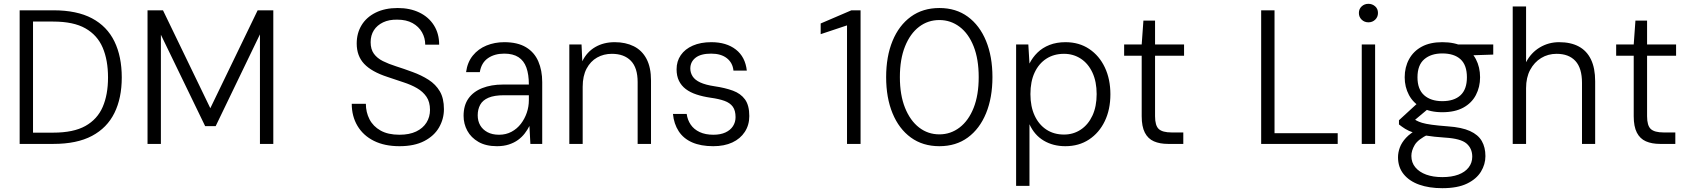

<svg xmlns="http://www.w3.org/2000/svg" viewBox="-20 -754 8845 1006"><path d="M83 0V-700H260Q383 -700 462 -658Q541 -616 579.5 -537Q618 -458 618 -348Q618 -240 579.5 -162Q541 -84 462 -42Q383 0 260 0ZM153 -59H259Q365 -59 427.5 -94Q490 -129 518 -193.5Q546 -258 546 -348Q546 -439 518 -504.5Q490 -570 427.5 -605.5Q365 -641 259 -641H153Z M753 0V-700H834L1082 -187L1330 -700H1412V0H1342V-574L1110 -93H1055L823 -572V0Z M2073 12Q1995 12 1939 -16Q1883 -44 1853 -94.5Q1823 -145 1823 -210H1897Q1897 -166 1916 -129Q1935 -92 1974 -70Q2013 -48 2073 -48Q2125 -48 2160.5 -65Q2196 -82 2214.5 -111.5Q2233 -141 2233 -178Q2233 -220 2214.5 -247Q2196 -274 2165 -292Q2134 -310 2093.5 -323Q2053 -336 2010 -351Q1927 -378 1888 -419.5Q1849 -461 1849 -526Q1849 -580 1874.5 -622Q1900 -664 1948.5 -688Q1997 -712 2064 -712Q2128 -712 2177 -688.5Q2226 -665 2253.5 -621.5Q2281 -578 2281 -520H2208Q2208 -555 2191 -585Q2174 -615 2141.5 -633Q2109 -651 2062 -651Q2019 -652 1987.5 -637Q1956 -622 1939 -595.5Q1922 -569 1922 -533Q1922 -496 1939 -472.5Q1956 -449 1986 -434Q2016 -419 2055.5 -406.5Q2095 -394 2141 -377Q2188 -360 2225.5 -336Q2263 -312 2284.5 -275.5Q2306 -239 2306 -182Q2306 -131 2280.5 -86.5Q2255 -42 2203 -15Q2151 12 2073 12Z M2584 12Q2526 12 2487 -10.5Q2448 -33 2428.5 -69Q2409 -105 2409 -147Q2409 -202 2434.5 -238Q2460 -274 2507 -292.5Q2554 -311 2615 -311H2751Q2751 -364 2738 -400Q2725 -436 2696.5 -454.5Q2668 -473 2622 -473Q2571 -473 2536.5 -449Q2502 -425 2494 -376H2422Q2429 -428 2457.5 -463Q2486 -498 2529 -515.5Q2572 -533 2622 -533Q2692 -533 2736 -506.5Q2780 -480 2800.5 -432.5Q2821 -385 2821 -324V0H2759L2754 -94Q2744 -74 2729.5 -55Q2715 -36 2694.5 -21Q2674 -6 2646.5 3Q2619 12 2584 12ZM2595 -48Q2631 -48 2660 -63.5Q2689 -79 2709 -105Q2729 -131 2740 -163Q2751 -195 2751 -229V-255H2621Q2570 -255 2539.5 -242Q2509 -229 2496 -205Q2483 -181 2483 -150Q2483 -120 2496 -97.5Q2509 -75 2534 -61.5Q2559 -48 2595 -48Z M2963 0V-521H3027L3031 -433Q3055 -482 3099 -507.5Q3143 -533 3201 -533Q3258 -533 3301 -511.5Q3344 -490 3367.5 -445.5Q3391 -401 3391 -332V0H3321V-324Q3321 -399 3285.5 -435.5Q3250 -472 3186 -472Q3143 -472 3108.5 -452.5Q3074 -433 3053.5 -394.5Q3033 -356 3033 -299V0Z M3717 12Q3652 12 3606.5 -8Q3561 -28 3536 -66.5Q3511 -105 3506 -157H3578Q3582 -126 3599 -101Q3616 -76 3646 -62Q3676 -48 3718 -48Q3755 -48 3781 -60Q3807 -72 3820.5 -93Q3834 -114 3834 -140Q3834 -175 3819.5 -195Q3805 -215 3776 -225.5Q3747 -236 3703 -242Q3662 -248 3629 -259Q3596 -270 3573 -287.5Q3550 -305 3537.5 -330.5Q3525 -356 3525 -391Q3525 -433 3547 -465Q3569 -497 3610 -515Q3651 -533 3707 -533Q3786 -533 3835.5 -494.5Q3885 -456 3893 -384H3823Q3819 -425 3788.5 -449Q3758 -473 3706 -473Q3652 -473 3624.5 -451.5Q3597 -430 3597 -395Q3597 -373 3609 -354Q3621 -335 3649 -322Q3677 -309 3724 -302Q3779 -294 3820 -279Q3861 -264 3883.5 -233Q3906 -202 3906 -146Q3906 -99 3882.5 -63Q3859 -27 3817 -7.5Q3775 12 3717 12Z M4418 0V-621L4280 -575V-631L4441 -700H4489V0Z M4902 12Q4815 12 4752.5 -33.5Q4690 -79 4656.5 -160.5Q4623 -242 4623 -350Q4623 -458 4656.5 -539.5Q4690 -621 4752.5 -666.5Q4815 -712 4902 -712Q4989 -712 5051 -666.5Q5113 -621 5146.5 -539.5Q5180 -458 5180 -350Q5180 -242 5146.5 -160.5Q5113 -79 5051 -33.5Q4989 12 4902 12ZM4902 -50Q4961 -50 5008 -86Q5055 -122 5081.5 -189Q5108 -256 5108 -350Q5108 -444 5081.5 -511Q5055 -578 5008 -613.5Q4961 -649 4902 -649Q4842 -649 4795.5 -613.5Q4749 -578 4722 -511Q4695 -444 4695 -350Q4695 -256 4722 -189Q4749 -122 4795.5 -86Q4842 -50 4902 -50Z M5304 220V-521H5368L5374 -421Q5390 -453 5416 -478.5Q5442 -504 5479 -518.5Q5516 -533 5563 -533Q5634 -533 5687 -497.5Q5740 -462 5769 -400.5Q5798 -339 5798 -260Q5798 -180 5768.5 -119Q5739 -58 5686 -23Q5633 12 5562 12Q5498 12 5449 -17Q5400 -46 5374 -103V220ZM5555 -49Q5604 -49 5643 -75Q5682 -101 5704 -148.5Q5726 -196 5726 -261Q5726 -326 5704 -373.5Q5682 -421 5643 -446.5Q5604 -472 5555 -472Q5502 -472 5462.5 -446.5Q5423 -421 5401 -374Q5379 -327 5379 -261Q5379 -196 5401 -148.5Q5423 -101 5462.5 -75Q5502 -49 5555 -49Z M6100 0Q6057 0 6026 -13.5Q5995 -27 5978.5 -59Q5962 -91 5962 -145V-462H5870V-521H5962L5971 -646H6032V-521H6184V-462H6032V-145Q6032 -96 6051.5 -78Q6071 -60 6119 -60H6180V0Z M6588 0V-700H6658V-56H6989V0Z M7115 0V-521H7185V0ZM7150 -637Q7129 -637 7114.5 -651Q7100 -665 7100 -686Q7100 -707 7114.5 -720.5Q7129 -734 7150 -734Q7170 -734 7185 -721Q7200 -708 7200 -686Q7200 -665 7185.5 -651Q7171 -637 7150 -637Z M7537 232Q7468 232 7416 213.5Q7364 195 7334.5 158.5Q7305 122 7305 70Q7305 45 7314.5 19Q7324 -7 7347 -32Q7370 -57 7412 -79L7466 -51Q7410 -24 7392.5 5.5Q7375 35 7375 63Q7375 98 7396 123Q7417 148 7453 161Q7489 174 7537 174Q7586 174 7621 161Q7656 148 7675 123.5Q7694 99 7694 67Q7694 24 7664 -2Q7634 -28 7551 -33Q7492 -37 7452.5 -43.5Q7413 -50 7386.5 -59Q7360 -68 7342.5 -79Q7325 -90 7310 -102V-124L7408 -214L7474 -193L7370 -106L7378 -137Q7390 -129 7401.5 -122.5Q7413 -116 7431 -110.5Q7449 -105 7481 -100.5Q7513 -96 7566 -92Q7639 -87 7682 -67.5Q7725 -48 7744 -15Q7763 18 7763 64Q7763 107 7739.5 145.5Q7716 184 7666.5 208Q7617 232 7537 232ZM7537 -166Q7473 -166 7429 -190Q7385 -214 7362.5 -256Q7340 -298 7340 -349Q7340 -402 7363 -444Q7386 -486 7429.5 -509.5Q7473 -533 7537 -533Q7603 -533 7647 -509.5Q7691 -486 7713 -444Q7735 -402 7735 -349Q7735 -298 7713 -256Q7691 -214 7647 -190Q7603 -166 7537 -166ZM7537 -224Q7599 -224 7632.5 -255Q7666 -286 7666 -349Q7666 -413 7632.5 -443.5Q7599 -474 7537 -474Q7478 -474 7442.5 -443.5Q7407 -413 7407 -349Q7407 -286 7442 -255Q7477 -224 7537 -224ZM7625 -462 7603 -521H7804V-468Z M7906 0V-720H7976V-428Q8002 -478 8048 -505.5Q8094 -533 8149 -533Q8210 -533 8252 -510.5Q8294 -488 8316 -442.5Q8338 -397 8338 -328V0H8269V-320Q8269 -397 8234.5 -434.5Q8200 -472 8136 -472Q8091 -472 8055 -450Q8019 -428 7997.5 -388Q7976 -348 7976 -292V0Z M8678 0Q8635 0 8604 -13.5Q8573 -27 8556.5 -59Q8540 -91 8540 -145V-462H8448V-521H8540L8549 -646H8610V-521H8762V-462H8610V-145Q8610 -96 8629.5 -78Q8649 -60 8697 -60H8758V0Z"/></svg>

Font: DM Sans 10pt Light
Style: Regular
Weight: 300
Version: Version 4.004;gftools[0.9.30]